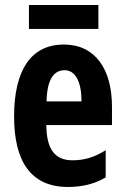

<svg xmlns="http://www.w3.org/2000/svg" viewBox="-20 -733 497 763"><path d="M371 -713H95V-618H371ZM234 -556C103 -556 36 -454 36 -270C36 -97 99 10 250 10C307 10 356 -2 400 -28V-136C353 -107 314 -96 268 -96C198 -96 165 -140 164 -236H425V-309C425 -460 357 -556 234 -556ZM237 -454C280 -454 304 -407 304 -330H165C167 -418 194 -454 237 -454Z"/></svg>

Font: Noto Sans Arabic UI XCn
Style: Bold
Weight: 700
Width: 2
Designer: Monotype Design Team, Nadine Chahine and Nizar Qandah
Foundry: Monotype Imaging Inc.
Version: Version 2.010